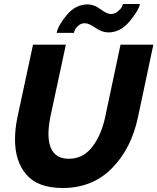

<svg xmlns="http://www.w3.org/2000/svg" viewBox="-20 -933 786 959"><path d="M350 -769H263Q270 -806 314 -858.5Q358 -911 417 -911Q450 -911 482 -887Q514 -863 534 -863Q553 -863 568.5 -876Q584 -889 588 -897.5Q592 -906 594 -913H679Q673 -881 627 -826Q581 -771 521 -771Q490 -771 456.5 -794Q423 -817 404 -817Q385 -817 371.5 -805Q358 -793 354 -783Q350 -773 350 -769ZM55 -236Q55 -290 67 -347L145 -710H309L231 -347Q222 -297 222 -266Q222 -140 324 -140Q395 -140 440.5 -199Q486 -258 505 -347L582 -710H746L669 -347Q636 -191 539 -92.5Q442 6 293 6Q170 6 112.5 -60Q55 -126 55 -236Z"/></svg>

Font: Raleway-v4020 ExtraBold
Style: Italic
Weight: 800
Italic angle: -12°
Designer: Matt McInerney, Pablo Impallari, Rodrigo Fuenzalida
Foundry: Matt McInerney, Pablo Impallari, Rodrigo Fuenzalida
Version: Version 4.020;PS 004.020;hotconv 1.0.88;makeotf.lib2.5.64775